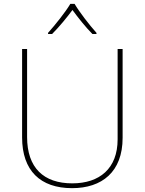

<svg xmlns="http://www.w3.org/2000/svg" viewBox="-20 -969 752 999"><path d="M368 -949H346C322 -908 267 -839 230 -798V-792H251C288 -829 329 -879 357 -917C385 -879 424 -829 461 -792H482V-798C445 -839 392 -908 368 -949ZM618 -252V-714H592V-244C592 -92 498 -15 356 -15C207 -15 121 -96 121 -256V-714H95V-254C95 -81 190 10 355 10C510 10 618 -74 618 -252Z"/></svg>

Font: Noto Sans Arabic UI Th
Style: Regular
Weight: 100
Designer: Monotype Design Team, Nadine Chahine and Nizar Qandah
Foundry: Monotype Imaging Inc.
Version: Version 2.010